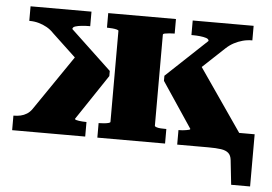

<svg xmlns="http://www.w3.org/2000/svg" viewBox="-48 -578 1117 788"><g transform="rotate(5 510.0 -184.0)"><path d="M948 0H696V-60H699Q705 -60 712.5 -60.5Q720 -61 727.5 -62.5Q735 -64 739.5 -65Q744 -66 744 -69L619 -256V-277L787 -435Q787 -443 776 -446.5Q765 -450 750 -451.5Q735 -453 722 -453H715V-513H966V-453H964Q945 -453 926.5 -448Q908 -443 891 -434Q874 -425 859 -411L714 -275L752 -350L948 -66ZM16 0V-60H18Q32 -60 45.5 -63Q59 -66 71 -73.5Q83 -81 92 -94L267 -350L294 -275L149 -411Q136 -425 120 -434Q104 -443 86 -448Q68 -453 49 -453H47V-513H298V-453H291Q279 -453 263.5 -451.5Q248 -450 237 -446.5Q226 -443 226 -435L394 -277V-256L269 -69Q269 -66 274 -64.5Q279 -63 286 -62Q293 -61 301 -60.5Q309 -60 315 -60H317V0ZM791 0V-70H1009V145H931L920 44Q918 25 907.5 15.5Q897 6 877 3Q857 0 824 0ZM367 -453V-513H646V-453H643Q634 -453 623.5 -452Q613 -451 605.5 -449.5Q598 -448 598 -444V-69Q598 -66 605.5 -63.5Q613 -61 623.5 -60.5Q634 -60 643 -60H646V0H367V-60H370Q379 -60 389.5 -61Q400 -62 407.5 -64Q415 -66 415 -69V-444Q415 -447 407.5 -449Q400 -451 389.5 -452Q379 -453 370 -453Z"/></g></svg>

Font: Roboto Serif 36pt
Style: Bold
Weight: 700
Version: Version 1.008